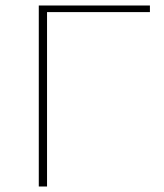

<svg xmlns="http://www.w3.org/2000/svg" viewBox="-20 -678 598 698"><path d="M525 -658V-634H151V0H121V-658Z"/></svg>

Font: EauTestInfant Extralight
Style: Regular
Weight: 250
Designer: Christian Thalmann (Catharsis Fonts)
Version: Version 0.001;PS 000.001;hotconv 1.0.88;makeotf.lib2.5.64775